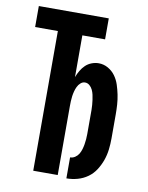

<svg xmlns="http://www.w3.org/2000/svg" viewBox="-84 -796 668 865"><g transform="rotate(10 250.0 -363.5)"><path d="M280 8V-88Q292 -88 302.5 -95Q313 -102 319 -112Q325 -122 328.5 -133.5Q332 -145 334 -157Q336 -169 337 -181Q338 -193 338 -205V-315Q338 -326 337 -338Q336 -350 334.5 -361Q333 -372 330.5 -383.5Q328 -395 323 -405.5Q318 -416 309 -424Q300 -432 288 -432Q277 -432 268 -424Q259 -416 254 -405.5Q249 -395 246 -383.5Q243 -372 241.5 -361Q240 -350 239.5 -338Q239 -326 239 -315V0H127V-639H23V-735H343V-639H239V-448Q245 -464 253.5 -478.5Q262 -493 274 -504.5Q286 -516 302 -522Q318 -528 334 -528Q357 -528 377 -516.5Q397 -505 410 -487Q423 -469 430 -447.5Q437 -426 441.5 -404Q446 -382 447.5 -359.5Q449 -337 449 -315V-205Q449 -179 446 -153.5Q443 -128 434.5 -104Q426 -80 412 -58Q398 -36 377 -21Q356 -6 331 1Q306 8 280 8Z"/></g></svg>

Font: Zed Mono
Style: Bold
Weight: 700
Monospace: yes
Designer: Belleve Invis
Foundry: Belleve Invis
Version: Version 1.0.0; ttfautohint (v1.8.4)